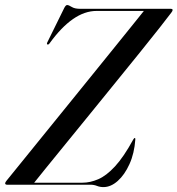

<svg xmlns="http://www.w3.org/2000/svg" viewBox="-34 -735 706 764"><path d="M325.5 0H-6Q-13.5 0 -13.5 -6Q-13 -10 -8 -16Q2 -28.5 33.5 -67.2Q65 -106 110.5 -162.2Q156 -218.5 208.8 -283.5Q261.5 -348.5 314.5 -414Q367.5 -479.5 414 -537Q460.5 -594.5 493.5 -635.5Q526.5 -676.5 538.5 -691.5H350Q303 -691.5 256.2 -659Q209.5 -626.5 164 -563.5Q158.5 -555.5 154 -558.5Q151 -561 155.5 -569L222 -704Q228 -715 233 -715Q239.5 -715 251.2 -707.5Q263 -700 284 -700H644.5Q653 -700 653 -695Q652.5 -692 651.2 -690Q650 -688 647.5 -684.5Q633.5 -665.5 600.5 -623.8Q567.5 -582 522 -525.5Q476.5 -469 425 -405.8Q373.5 -342.5 322.2 -279.2Q271 -216 225.8 -160.8Q180.5 -105.5 148 -65.2Q115.5 -25 102 -8H294.5Q324.5 -8 356.8 -21.8Q389 -35.5 423.5 -72.8Q458 -110 496 -179.5Q500 -186 502 -186Q505 -186 504.5 -180Q500.5 -124.5 481.2 -82Q462 -39.5 434.5 -15Q407 9.5 377.5 9.5Q364 9.5 352 4.8Q340 0 325.5 0Z"/></svg>

Font: Fraunces 144pt S000
Style: Italic
Weight: 400
Italic angle: -16°
Version: Version 1.000; ttfautohint (v1.8.3)